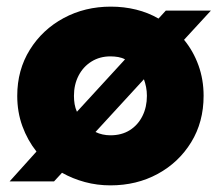

<svg xmlns="http://www.w3.org/2000/svg" viewBox="-20 -547 666 579"><path d="M313 12Q273 12 236 2Q199 -8 167 -26L143 0H9L90 -90Q63 -124 47.5 -166.5Q32 -209 32 -258Q32 -336 70 -397Q108 -458 172 -492.5Q236 -527 314 -527Q354 -527 390.5 -518Q427 -509 458 -491L480 -515H616L535 -427Q563 -393 578.5 -350Q594 -307 594 -258Q594 -179 556.5 -118Q519 -57 455.5 -22.5Q392 12 313 12ZM313 -139Q347 -139 371.5 -154.5Q396 -170 409.5 -197Q423 -224 423 -258Q423 -272 420.5 -284.5Q418 -297 414 -308L268 -149Q278 -144 289.5 -141.5Q301 -139 313 -139ZM212 -210 357 -368Q348 -373 336.5 -375Q325 -377 313 -377Q281 -377 256 -361.5Q231 -346 217 -319Q203 -292 203 -258Q203 -245 205 -233Q207 -221 212 -210Z"/></svg>

Font: MuseoModerno Thin ExtraBold
Style: Regular
Weight: 800
Version: Version 1.002